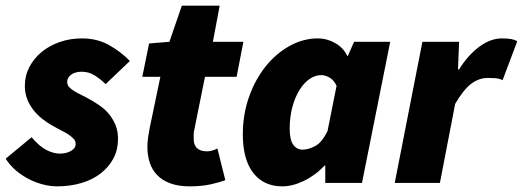

<svg xmlns="http://www.w3.org/2000/svg" viewBox="-30 -648 1852 680"><path d="M172 12Q150 12 125 6Q100 0 75.5 -12Q51 -24 28.5 -42.5Q6 -61 -10 -86L82 -162Q109 -130 134 -117Q159 -104 182 -104Q205 -104 221.5 -113.5Q238 -123 238 -138Q238 -148 232 -155Q226 -162 215.5 -169.5Q205 -177 189 -185Q173 -193 154 -204Q136 -214 118.5 -228Q101 -242 87.5 -259.5Q74 -277 66 -298Q58 -319 58 -344Q58 -380 74 -410.5Q90 -441 117 -463.5Q144 -486 181 -499Q218 -512 260 -512Q314 -512 356 -488.5Q398 -465 430 -432L344 -350Q326 -368 305 -381Q284 -394 260 -394Q236 -394 222 -383.5Q208 -373 208 -358Q208 -347 215 -339.5Q222 -332 233.5 -325Q245 -318 259.5 -311Q274 -304 288 -296Q306 -286 324 -273.5Q342 -261 356 -244Q370 -227 379 -205.5Q388 -184 388 -156Q388 -118 372 -87.5Q356 -57 327.5 -34.5Q299 -12 259 0Q219 12 172 12Z M642 12Q602 12 573.5 1.5Q545 -9 527 -27.5Q509 -46 500.5 -71.5Q492 -97 492 -128Q492 -145 494.5 -161Q497 -177 500 -194L538 -376H474L498 -494L570 -500L614 -628H748L724 -500H832L808 -376H696L658 -188Q656 -179 656 -171.5Q656 -164 656 -156Q656 -112 704 -112Q720 -112 740 -122L768 -10Q747 -2 715.5 5Q684 12 642 12Z M970 12Q904 12 867 -35.5Q830 -83 830 -172Q830 -243 852 -305Q874 -367 911 -413Q948 -459 996 -485.5Q1044 -512 1096 -512Q1128 -512 1157 -495.5Q1186 -479 1200 -450H1202L1224 -500H1352L1252 0H1122V-62H1120Q1087 -27 1046.5 -7.5Q1006 12 970 12ZM1042 -118Q1062 -118 1086 -130.5Q1110 -143 1130 -184L1162 -344Q1153 -364 1137.5 -373Q1122 -382 1108 -382Q1086 -382 1066 -368Q1046 -354 1030.5 -329Q1015 -304 1005.5 -269Q996 -234 996 -192Q996 -153 1008.5 -135.5Q1021 -118 1042 -118Z M1368 0 1466 -500H1596L1592 -402H1596Q1625 -450 1665.5 -481Q1706 -512 1748 -512Q1769 -512 1781.5 -509.5Q1794 -507 1802 -502L1750 -364Q1739 -370 1724.5 -371Q1710 -372 1698 -372Q1666 -372 1638.5 -351Q1611 -330 1582 -280L1528 0Z"/></svg>

Font: mr_Source Sans Pro
Style: Italic
Weight: 900
Italic angle: -11°
Designer: Paul D. Hunt
Foundry: Adobe Systems Incorporated
Version: Version 1.076;July 10, 2024;FontCreator 11.5.0.2430 64-bit